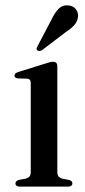

<svg xmlns="http://www.w3.org/2000/svg" viewBox="-20 -695 316 715"><path d="M193.5 -449V-55Q193.5 -44 198 -38.2Q202.5 -32.5 211 -30L236.5 -25Q243 -23.5 246.2 -20.2Q249.5 -17 249.5 -12Q249.5 -6.5 245.2 -3.2Q241 0 233.5 0H53.5Q46 0 41.8 -3.2Q37.5 -6.5 37.5 -12Q37.5 -16.5 40.8 -19.8Q44 -23 50 -25L77 -30Q85.5 -32.5 90 -38Q94.5 -43.5 94.5 -54.5V-385Q94.5 -393.5 91.5 -397.2Q88.5 -401 81.5 -402L46 -403Q40 -404 37 -406.5Q34 -409 34 -413.5Q34 -418 37.5 -421.2Q41 -424.5 48.5 -427L149.5 -458.5Q160 -462 166.2 -463.5Q172.5 -465 178.5 -465Q185.5 -465 189.5 -460.8Q193.5 -456.5 193.5 -449ZM171.5 -621.5Q184 -648 198.5 -662.5Q213 -677 233.5 -675Q253 -673.5 262.5 -660.8Q272 -648 270.5 -633.5Q269 -615.5 257 -602Q245 -588.5 225 -575.5L135.5 -507.5Q131.5 -505.5 127 -505.2Q122.5 -505 119 -507.5Q115.5 -511 116.5 -515Q117.5 -519 120 -523.5Z"/></svg>

Font: Fraunces 60pt
Style: Regular
Weight: 400
Version: Version 1.000;[b76b70a41]